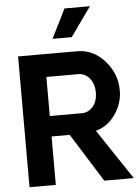

<svg xmlns="http://www.w3.org/2000/svg" viewBox="-64 -1048 786 1097"><g transform="rotate(-5 329.0 -500.0)"><path d="M375 -833H265.1L348.1 -1000H494.1ZM658.2 0H488.8L314.9 -277.8H210.9V0H60.1V-750H399.9Q490.7 -750 556.4 -676Q622.1 -602.1 622.1 -505.9Q622.1 -430.7 577.6 -367.9Q533.2 -305.2 465.8 -288.1ZM394 -395Q433.1 -395 459 -426Q484.9 -457 484.9 -506.8Q484.9 -554.7 459 -586.9Q433.1 -619.1 394 -619.1H210.9V-395Z"/></g></svg>

Font: Oakes Grotesk
Style: Bold
Weight: 700
Designer: Samuel Oakes
Foundry: Samuel Oakes
Version: Version 1.0 | wf-rip DC20170320